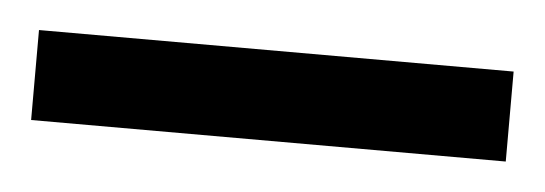

<svg xmlns="http://www.w3.org/2000/svg" viewBox="-24 -685 383 135"><g transform="rotate(5 167.5 -617.5)"><path d="M0 -585.9V-649.4H335V-585.9Z"/></g></svg>

Font: BabelStone Ogham Bound
Style: Regular
Weight: 400
Designer: Andrew West
Foundry: BabelStone
Version: Version 2.02 March 14, 2022